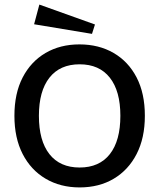

<svg xmlns="http://www.w3.org/2000/svg" viewBox="-20 -801 696 839"><path d="M327 -607Q412 -607 476.5 -569.5Q541 -532 577 -462.5Q613 -393 613 -295Q613 -198 577 -128Q541 -58 477 -20Q413 18 328 18Q244 18 179.5 -20Q115 -58 79 -128Q43 -198 43 -295Q43 -393 79 -462.5Q115 -532 179 -569.5Q243 -607 327 -607ZM328 -520Q242 -520 196 -461.5Q150 -403 150 -295Q150 -186 196 -127.5Q242 -69 328 -69Q414 -69 460 -127.5Q506 -186 506 -295Q506 -403 460 -461.5Q414 -520 328 -520ZM152 -781 395 -694 382 -653 129 -695Z"/></svg>

Font: Podkova SemiBold
Style: Regular
Weight: 600
Designer: Ilya Yudin
Foundry: Cyreal (www.cyreal.org)
Version: Version 2.103